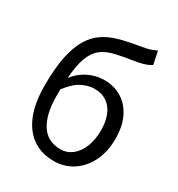

<svg xmlns="http://www.w3.org/2000/svg" viewBox="-194 -940 996 1077"><g transform="rotate(30 304.0 -401.5)"><path d="M316 13Q194 13 127 -76Q60 -165 60 -329Q60 -440 75.5 -515.5Q91 -591 120 -640Q149 -689 190.5 -717Q232 -745 285 -760Q338 -775 400 -785Q431 -790 449.5 -794Q468 -798 482.5 -803.5Q497 -809 513 -816L530 -733Q509 -719 481 -711Q453 -703 419 -698Q359 -689 313.5 -678.5Q268 -668 236.5 -647Q205 -626 185 -586.5Q165 -547 156 -480.5Q147 -414 147 -312Q147 -194 189 -128.5Q231 -63 315 -63Q357 -63 390 -89Q423 -115 441.5 -161.5Q460 -208 460 -269Q460 -325 443 -366.5Q426 -408 393 -430.5Q360 -453 313 -453Q273 -453 231 -431.5Q189 -410 146 -352L143 -420Q180 -471 230.5 -497Q281 -523 336 -523Q400 -523 449.5 -492.5Q499 -462 526.5 -405Q554 -348 554 -269Q554 -183 522 -119.5Q490 -56 436 -21.5Q382 13 316 13Z"/></g></svg>

Font: Noto Sans HK
Style: Regular
Weight: 400
Designer: Ryoko NISHIZUKA 西塚涼子 (kana, bopomofo & ideographs); Paul D. Hunt (Latin, Greek & Cyrillic); Sandoll Communications 산돌커뮤니
Foundry: Adobe
Version: Version 2.004-H2;hotconv 1.0.118;makeotfexe 2.5.65603